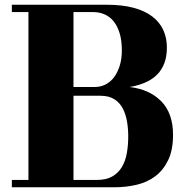

<svg xmlns="http://www.w3.org/2000/svg" viewBox="-20 -729 795 810"><path d="M429 -709Q496 -709 544 -696Q592 -683 623 -659Q654 -635 669 -602Q684 -569 684 -529Q684 -490 673 -461.5Q662 -433 641.5 -413Q621 -393 592 -380.5Q563 -368 527 -362Q611 -352 660.5 -301.5Q710 -251 710 -160Q710 -96 689.5 -53.5Q669 -11 635 14.5Q601 40 556.5 50.5Q512 61 464 61H30V30H100V-678H30V-709ZM380 -362Q404 -362 425 -372.5Q446 -383 461 -403Q476 -423 485 -451.5Q494 -480 494 -516Q494 -559 484.5 -589.5Q475 -620 459 -639.5Q443 -659 421 -668.5Q399 -678 374 -678H290V-362ZM390 30Q428 30 453.5 15.5Q479 1 494 -24Q509 -49 515 -82.5Q521 -116 521 -154Q521 -185 516 -215.5Q511 -246 498.5 -270.5Q486 -295 463 -310Q440 -325 404 -325H290V30Z"/></svg>

Font: Cafe24 ClassicType
Style: Regular
Weight: 400
Designer: Cafe24 thkim, hmlim, mnelim & 4IR
Foundry: Cafe24
Version: Version 1.000